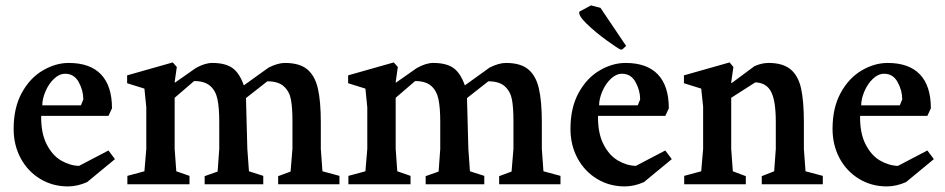

<svg xmlns="http://www.w3.org/2000/svg" viewBox="-20 -666 3415 694"><path d="M29.3 -200.2Q29.3 -276.4 58.6 -330.1Q87.9 -383.8 134.3 -411.1Q180.7 -438.5 228.5 -438.5Q305.7 -438.5 345.2 -397Q384.8 -355.5 384.8 -274.4L372.1 -247.1H128.9Q127.9 -185.5 148.4 -145Q168.9 -104.5 200.7 -85.9Q232.4 -67.4 265.6 -66.4L372.1 -122.1L395.5 -90.8L294.9 -7.8Q259.8 7.8 225.6 7.8Q169.9 7.8 125 -19.5Q80.1 -46.9 54.7 -94.2Q29.3 -141.6 29.3 -200.2ZM272.5 -285.2 281.2 -306.6Q281.2 -338.9 264.6 -369.1Q248 -399.4 215.8 -399.4Q194.3 -399.4 175.3 -381.3Q156.2 -363.3 144.5 -335.9Q132.8 -308.6 132.8 -285.2Z M440.4 -30.3 502 -46.9 508.8 -127.9V-278.3L502 -345.7L439.5 -365.2V-393.6L604.5 -440.4L619.1 -423.8L611.3 -369.1L612.3 -367.2L687.5 -419.9Q720.7 -438.5 747.1 -438.5Q793.9 -438.5 819.8 -420.4Q845.7 -402.3 861.3 -357.4L951.2 -421.9Q984.4 -438.5 1009.8 -438.5Q1062.5 -438.5 1090.3 -415.5Q1118.2 -392.6 1128.9 -346.7Q1139.6 -300.8 1139.6 -223.6V-127.9L1145.5 -46.9L1207 -30.3V0H985.4V-29.3L1030.3 -45.9L1037.1 -127.9V-229.5Q1037.1 -276.4 1031.7 -305.7Q1026.4 -335 1006.3 -353.5Q986.3 -372.1 946.3 -372.1L869.1 -311.5L874 -127.9L879.9 -46.9L931.6 -30.3V0H719.7V-29.3L766.6 -45.9L772.5 -127.9V-226.6Q772.5 -276.4 766.1 -307.1Q759.8 -337.9 739.7 -355.5Q719.7 -373 681.6 -373L611.3 -312.5V-127.9L617.2 -46.9L665 -30.3V0H440.4Z M1239.3 -30.3 1300.8 -46.9 1307.6 -127.9V-278.3L1300.8 -345.7L1238.3 -365.2V-393.6L1403.3 -440.4L1418 -423.8L1410.2 -369.1L1411.1 -367.2L1486.3 -419.9Q1519.5 -438.5 1545.9 -438.5Q1592.8 -438.5 1618.7 -420.4Q1644.5 -402.3 1660.2 -357.4L1750 -421.9Q1783.2 -438.5 1808.6 -438.5Q1861.3 -438.5 1889.2 -415.5Q1917 -392.6 1927.7 -346.7Q1938.5 -300.8 1938.5 -223.6V-127.9L1944.3 -46.9L2005.9 -30.3V0H1784.2V-29.3L1829.1 -45.9L1835.9 -127.9V-229.5Q1835.9 -276.4 1830.6 -305.7Q1825.2 -335 1805.2 -353.5Q1785.2 -372.1 1745.1 -372.1L1668 -311.5L1672.9 -127.9L1678.7 -46.9L1730.5 -30.3V0H1518.6V-29.3L1565.4 -45.9L1571.3 -127.9V-226.6Q1571.3 -276.4 1564.9 -307.1Q1558.6 -337.9 1538.6 -355.5Q1518.6 -373 1480.5 -373L1410.2 -312.5V-127.9L1416 -46.9L1463.9 -30.3V0H1239.3Z M2042 -200.2Q2042 -276.4 2071.3 -330.1Q2100.6 -383.8 2147 -411.1Q2193.4 -438.5 2241.2 -438.5Q2318.4 -438.5 2357.9 -397Q2397.5 -355.5 2397.5 -274.4L2384.8 -247.1H2141.6Q2140.6 -185.5 2161.1 -145Q2181.6 -104.5 2213.4 -85.9Q2245.1 -67.4 2278.3 -66.4L2384.8 -122.1L2408.2 -90.8L2307.6 -7.8Q2272.5 7.8 2238.3 7.8Q2182.6 7.8 2137.7 -19.5Q2092.8 -46.9 2067.4 -94.2Q2042 -141.6 2042 -200.2ZM2285.2 -285.2 2293.9 -306.6Q2293.9 -338.9 2277.3 -369.1Q2260.7 -399.4 2228.5 -399.4Q2207 -399.4 2188 -381.3Q2168.9 -363.3 2157.2 -335.9Q2145.5 -308.6 2145.5 -285.2ZM2074.2 -624 2116.2 -646.5 2150.4 -637.7 2243.2 -500 2230.5 -488.3 2224.6 -486.3Q2213.9 -490.2 2172.9 -520Q2131.8 -549.8 2100.6 -580.1Q2069.3 -610.4 2074.2 -624Z M2453.1 -30.3 2514.6 -46.9 2521.5 -127.9V-280.3L2514.6 -345.7L2452.1 -365.2V-393.6L2617.2 -440.4L2630.9 -423.8L2623 -368.2L2624 -365.2L2707 -426.8Q2733.4 -438.5 2757.8 -438.5Q2809.6 -438.5 2837.4 -415.5Q2865.2 -392.6 2875.5 -346.7Q2885.7 -300.8 2885.7 -223.6V-127.9L2891.6 -46.9L2954.1 -30.3V0H2733.4V-29.3L2778.3 -46.9L2784.2 -127.9V-225.6Q2784.2 -301.8 2767.1 -334.5Q2750 -367.2 2710 -368.2L2623 -312.5V-127.9L2628.9 -46.9L2675.8 -29.3V0H2453.1Z M2989.3 -200.2Q2989.3 -276.4 3018.6 -330.1Q3047.9 -383.8 3094.2 -411.1Q3140.6 -438.5 3188.5 -438.5Q3265.6 -438.5 3305.2 -397Q3344.7 -355.5 3344.7 -274.4L3332 -247.1H3088.9Q3087.9 -185.5 3108.4 -145Q3128.9 -104.5 3160.6 -85.9Q3192.4 -67.4 3225.6 -66.4L3332 -122.1L3355.5 -90.8L3254.9 -7.8Q3219.7 7.8 3185.5 7.8Q3129.9 7.8 3085 -19.5Q3040 -46.9 3014.6 -94.2Q2989.3 -141.6 2989.3 -200.2ZM3232.4 -285.2 3241.2 -306.6Q3241.2 -338.9 3224.6 -369.1Q3208 -399.4 3175.8 -399.4Q3154.3 -399.4 3135.3 -381.3Q3116.2 -363.3 3104.5 -335.9Q3092.8 -308.6 3092.8 -285.2Z"/></svg>

Font: Comprehension Dark
Style: Regular
Weight: 700
Designer: Alfredo Marco Pradil
Foundry: Alfredo Marco Pradil
Version: 1.0